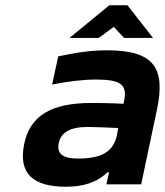

<svg xmlns="http://www.w3.org/2000/svg" viewBox="-20 -700 626 729"><path d="M386 -509C326 -509 272 -501 201 -486L178 -379C238 -391 296 -398 344 -398C440 -398 464 -378 451 -316L449 -306C391 -309 349 -309 326 -309C174 -309 94 -260 72 -154C49 -44 102 9 230 9C294 9 347 -6 388 -46H394L384 0H516L576 -284C610 -445 562 -509 386 -509ZM203 -157C212 -198 247 -218 314 -218C337 -218 380 -216 429 -214L424 -187C411 -127 371 -98 276 -98C218 -98 195 -116 203 -157ZM244 -556H355L412 -598L451 -556H561L464 -680H395Z"/></svg>

Font: LT Wave Text Bold Italic
Style: Regular
Weight: 700
Designer: Daniel Lyons
Version: Version 2.5 (Glyphs App)